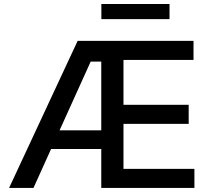

<svg xmlns="http://www.w3.org/2000/svg" viewBox="-20 -929 1043 949"><path d="M24.9 0 363.8 -727.1H936.5V-632.8H590.3V-411.1H912.6V-316.9H590.3V-94.2H940.9V0H480.5V-192.4H232.4L145.5 0ZM274.4 -284.7H480.5V-624.5H428.2ZM817.9 -909.2V-834.5H481V-909.2Z"/></svg>

Font: Karasuma Gothic
Style: Regular
Weight: 500
Designer: Rasmus Andersson / Ryoko Nishizuka
Foundry: Genbu
Version: Version 1.00